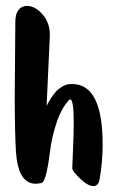

<svg xmlns="http://www.w3.org/2000/svg" viewBox="-20 -701 397 651"><path d="M32 -627Q32 -654 43 -667.5Q54 -681 71 -681Q99 -681 124 -652.5Q149 -624 149 -583V-580L138 -341Q139 -344 141.5 -349Q144 -354 151.5 -366Q159 -378 167.5 -388Q176 -398 189.5 -406.5Q203 -415 217 -416H225Q328 -416 328 -211Q328 -152 318 -95Q314 -70 297 -70Q278 -70 251.5 -95.5Q225 -121 225 -130Q225 -137 227.5 -194Q230 -251 230 -285Q230 -364 218 -364Q216 -364 213 -361Q187 -332 171 -282.5Q155 -233 150 -190.5Q145 -148 137.5 -115Q130 -82 119 -80Q107 -78 101 -78Q41 -78 34 -188Q30 -254 30 -378Q30 -405 32 -627Z"/></svg>

Font: KleponIjo
Style: Ijo
Weight: 400
Designer: Aprian Dwi Nur Sembada & Aurellia CItra
Version: Version 001.000